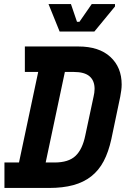

<svg xmlns="http://www.w3.org/2000/svg" viewBox="-20 -930 652 950"><path d="M103 -700H368Q470 -700 526 -648.5Q582 -597 582 -512Q582 -498 580 -483Q578 -468 575 -452L531 -242Q517 -178 493 -132.5Q469 -87 431.5 -57.5Q394 -28 342.5 -14Q291 0 223 0H2V-126H74L169 -574H103ZM250 -126Q319 -126 353.5 -158.5Q388 -191 402 -260L443 -452Q445 -460 446.5 -470.5Q448 -481 448 -490Q448 -531 423 -552.5Q398 -574 345 -574H301L206 -126ZM549 -898 447 -774H275L220 -910H331L361 -822H373L434 -910H549Z"/></svg>

Font: Space Mono
Style: Bold Italic
Weight: 700
Italic angle: -12°
Monospace: yes
Designer: Colophon Foundry / Benjamin Critton
Foundry: Colophon Foundry
Version: Version 1.000;PS 1.000;hotconv 1.0.81;makeotf.lib2.5.63406